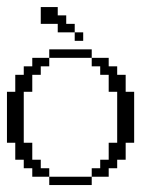

<svg xmlns="http://www.w3.org/2000/svg" viewBox="-20 -532 430 552"><path d="M121.6 0V-23.9H243.7V0ZM72.8 -23.9V-48.3H48.3V-72.8H23.9V-121.6H0V-268.1H23.9V-316.9H48.3V-341.3H72.8V-365.7H121.6V-341.3H97.2V-316.9H72.8V-268.1H48.3V-121.6H72.8V-72.8H97.2V-48.3H121.6V-23.9ZM243.7 -23.9V-48.3H268.1V-72.8H292.5V-121.6H316.9V-268.1H292.5V-316.9H268.1V-341.3H243.7V-365.7H292.5V-341.3H316.9V-316.9H341.3V-268.1H365.7V-121.6H341.3V-72.8H316.9V-48.3H292.5V-23.9ZM121.6 -365.7V-390.1H243.7V-365.7ZM194.8 -414.6V-439H219.2V-414.6ZM146 -439V-463.4H97.2V-511.7H146V-487.8H170.4V-463.4H194.8V-439Z"/></svg>

Font: FS Mondwest Regular
Style: Regular
Weight: 400
Designer: NZWStudios2024
Foundry: https://fontstruct.com
Version: Version 1.0